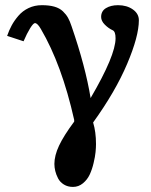

<svg xmlns="http://www.w3.org/2000/svg" viewBox="-20 -465 590 748"><path d="M521 -386.2Q521 -323.7 475.3 -216.1Q429.7 -108.4 342.8 12.2Q354 48.8 354 96.2Q354 109.9 352.3 127.4Q350.6 145 344.7 169.9Q338.9 194.8 329.6 214.8Q320.3 234.9 303.2 249Q286.1 263.2 264.2 263.2Q244.1 263.2 229 253.9Q213.9 244.6 206.3 230Q198.7 215.3 195.3 201.2Q191.9 187 191.9 173.8Q191.9 141.1 210 102.5Q228 64 269 8.8V2Q220.7 -213.4 139.2 -352.1Q126 -375 116.2 -375Q109.9 -375 97.4 -355Q85 -335 71.8 -304.2L7.8 -325.2Q15.1 -346.7 25.4 -365.7Q35.6 -384.8 51.8 -403.6Q67.9 -422.4 91.3 -433.6Q114.7 -444.8 143.1 -444.8Q171.9 -444.8 192.1 -439Q212.4 -433.1 225.1 -420.9Q237.8 -408.7 245.1 -395.5Q252 -383.3 258.8 -362.8Q313 -205.6 333 -83Q430.2 -249 430.2 -315.9Q430.2 -342.3 418.9 -347.2Q402.8 -354.5 388.4 -368.9Q374 -383.3 374 -398.9Q374 -421.9 392.8 -433.3Q411.6 -444.8 439.9 -444.8Q474.1 -444.8 497.6 -428.2Q521 -411.6 521 -386.2Z"/></svg>

Font: Linux Libertine G
Style: Semibold
Weight: 600
Designer: Philipp H. Poll
Foundry: Philipp H. Poll
Version: Version 5.1.1